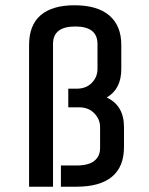

<svg xmlns="http://www.w3.org/2000/svg" viewBox="-20 -705 563 725"><path d="M269 0H210V-80.1H269Q314 -80.1 335.9 -97.4Q357.9 -114.7 357.9 -146V-225.1Q357.9 -254.9 335.9 -277.3Q314 -299.8 278.8 -299.8H237.8V-370.1H269Q305.2 -370.1 326.7 -392.1Q348.1 -414.1 348.1 -444.8V-539.1Q348.1 -605 264.2 -605Q180.2 -605 180.2 -539.1V0H89.8V-535.2Q89.8 -609.9 133.5 -647.5Q177.2 -685.1 261.2 -685.1Q347.7 -685.1 392.8 -646.5Q438 -607.9 438 -535.2V-444.8Q438 -368.2 382.8 -336.9Q448.2 -306.6 448.2 -225.1V-149.9Q448.2 -75.2 402.8 -37.6Q357.4 0 269 0Z"/></svg>

Font: Unica One
Style: Bold
Weight: 400
Designer: Eduardo Rodriguez Tunni
Foundry: Eduardo Rodriguez Tunni
Version: Version 1.001